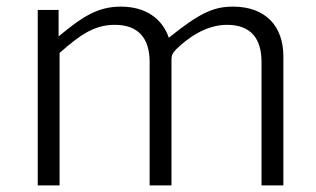

<svg xmlns="http://www.w3.org/2000/svg" viewBox="-20 -560 956 580"><path d="M94 0H160V-400C223 -456 266 -485 327 -485C399 -485 432 -443 432 -373V0H498V-381C498 -394 502 -400 512 -411C545 -443 600 -485 666 -485C738 -485 770 -443 770 -373V0H836V-390C836 -480 783 -540 684 -540C623 -540 581 -519 490 -446C470 -504 420 -540 345 -540C274 -540 227 -508 157 -450V-530H94Z"/></svg>

Font: 18Franklin Light
Style: Regular
Weight: 300
Designer: Pablo Impallari, Rodrigo Fuenzalida (Modified by Dan O. Williams)
Version: Version 0.025;PS 000.025;hotconv 1.0.88;makeotf.lib2.5.64775